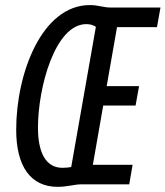

<svg xmlns="http://www.w3.org/2000/svg" viewBox="-20 -723 649 753"><path d="M206.5 9.8C243.2 9.8 273.4 0 296.4 0H486.8L500 -76.7H344.2L384.8 -309.1H511.7L525.4 -385.3H398.4L439 -616.7H595.7L609.4 -693.4H415C384.8 -693.4 366.2 -703.1 332.5 -703.1C144 -703.1 43.5 -435.1 43.5 -214.4C43.5 -70.3 100.1 9.8 206.5 9.8ZM224.6 -64.9C162.1 -64.9 128.9 -120.6 128.9 -222.2C128.9 -379.9 195.8 -628.4 318.8 -628.4C333.5 -628.4 346.7 -624.5 356 -617.7L259.3 -67.9C249.5 -65.9 236.8 -64.9 224.6 -64.9Z"/></svg>

Font: Cascadia Mono NF SemiLight
Style: Italic
Weight: 350
Italic angle: -10°
Monospace: yes
Designer: Aaron Bell
Foundry: Saja Typeworks
Version: Version 2404.023